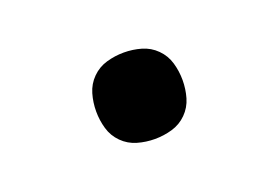

<svg xmlns="http://www.w3.org/2000/svg" viewBox="-44 -542 587 405"><g transform="rotate(-20 250.0 -340.0)"><path d="M250 -243Q230 -243 211 -248.5Q192 -254 178 -268Q164 -282 158.5 -301Q153 -320 153 -340Q153 -360 158.5 -379Q164 -398 178 -412Q192 -426 211 -431.5Q230 -437 250 -437Q270 -437 289 -431.5Q308 -426 322 -412Q336 -398 341.5 -379Q347 -360 347 -340Q347 -320 341.5 -301Q336 -282 322 -268Q308 -254 289 -248.5Q270 -243 250 -243Z"/></g></svg>

Font: Iosevka Algr
Style: Bold
Weight: 700
Monospace: yes
Designer: Belleve Invis
Foundry: Belleve Invis
Version: Version 26.0.2; ttfautohint (v1.8.3)